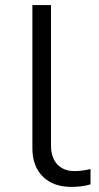

<svg xmlns="http://www.w3.org/2000/svg" viewBox="-20 -725 387 753"><path d="M260 8Q189 8 148 -32.5Q107 -73 107 -144V-705H180V-153Q180 -123 191 -100.5Q202 -78 222.5 -66Q243 -54 271 -54Q286 -54 302 -56Q318 -58 335 -62V-2Q318 3 300 5.5Q282 8 260 8Z"/></svg>

Font: Nunito Sans 7pt SemiExpanded Light
Style: Regular
Weight: 300
Width: 6
Designer: Vernon Adams
Foundry: Vernon Adams
Version: Version 3.101;gftools[0.9.27]